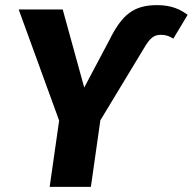

<svg xmlns="http://www.w3.org/2000/svg" viewBox="-20 -730 753 750"><path d="M174 0H335L372 -260L542 -541C566 -582 581 -594 609 -594C629 -594 643 -588 657 -579L713 -672C685 -693 650 -710 594 -710C503 -710 457 -674 407 -573L309 -388L225 -693H53L211 -259Z"/></svg>

Font: Fira Sans
Style: Bold Italic
Weight: 700
Italic angle: -8°
Designer: bBox Type GmbH & Carrois Corporate GbR & Edenspiekermann AG
Foundry: bBox Type GmbH & Carrois Corporate GbR & Edenspiekermann AG
Version: Version 4.301;PS 004.301;hotconv 1.0.88;makeotf.lib2.5.64775